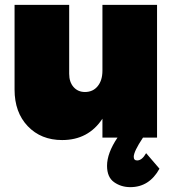

<svg xmlns="http://www.w3.org/2000/svg" viewBox="-20 -567 710 791"><path d="M569 0Q531 57 531 79Q531 94 545 94Q565 94 582 64L637 128Q595 204 517 204Q479 204 450 183.5Q421 163 421 116Q421 64 464 0H402V-78Q344 10 236 10Q149 10 94.5 -47Q40 -104 40 -198V-547H265V-263Q265 -229 283 -208.5Q301 -188 330 -188Q363 -188 382.5 -212Q402 -236 402 -276V-547H627V0Z"/></svg>

Font: MontserratBlack
Style: Regular
Weight: 900
Designer: Julieta Ulanovsky
Foundry: Julieta Ulanovsky
Version: Version 4.000